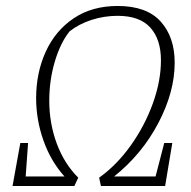

<svg xmlns="http://www.w3.org/2000/svg" viewBox="-20 -623 641 643"><path d="M530 -144H557L533 0H318L312 -28Q371 -70 418 -136Q465 -202 492 -277Q519 -352 519 -421Q519 -491 483.5 -530.5Q448 -570 374 -570Q329 -570 287 -556.5Q245 -543 213 -518Q182 -479 163.5 -416.5Q145 -354 145 -286Q145 -210 170 -142.5Q195 -75 242 -28L229 0H22L48 -144H74L66 -32H196Q150 -83 125.5 -152.5Q101 -222 101 -294Q101 -379 133 -449.5Q165 -520 226.5 -561.5Q288 -603 374 -603Q471 -603 518 -551Q565 -499 565 -413Q565 -315 510 -210.5Q455 -106 362 -32H501Z"/></svg>

Font: Grenze ExtraLight
Style: Italic
Weight: 275
Italic angle: -10°
Designer: Renata Polastri
Foundry: Omnibus-Type
Version: Version 1.002; ttfautohint (v1.8)